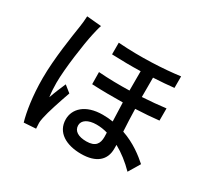

<svg xmlns="http://www.w3.org/2000/svg" viewBox="-163 -995 1325 1255"><g transform="rotate(30 500.0 -367.5)"><path d="M159 -772C158 -746 155 -714 151 -690C139 -611 109 -425 109 -277C109 -143 127 -32 147 37L237 31C236 19 235 4 235 -6C234 -18 237 -38 240 -51C250 -102 284 -203 310 -277L260 -317C244 -281 223 -231 209 -190C204 -226 202 -261 202 -296C202 -402 231 -606 249 -686C253 -704 262 -744 269 -762ZM651 -146C651 -95 631 -61 562 -61C502 -61 464 -83 464 -126C464 -164 503 -190 567 -190C595 -190 623 -186 650 -178C651 -166 651 -155 651 -146ZM909 -510C855 -503 796 -498 732 -494V-640C790 -643 843 -647 887 -652V-739C768 -723 592 -713 424 -726V-638C497 -635 571 -634 641 -636V-490C566 -488 487 -489 408 -495L409 -404C487 -400 566 -400 642 -401C643 -355 645 -305 647 -260C623 -264 597 -266 570 -266C438 -266 374 -197 374 -120C374 -21 461 27 573 27C688 27 745 -26 745 -110C745 -119 745 -129 745 -140C798 -111 849 -71 895 -24L947 -111C903 -150 834 -205 740 -237C737 -289 734 -347 733 -405C798 -408 858 -412 909 -418Z"/></g></svg>

Font: Genne Gothic Medium
Style: Regular
Weight: 500
Designer: Ryoko NISHIZUKA (kana & ideographs); Paul D. Hunt (Latin, Greek & Cyrillic); Wenlong ZHANG (bopomofo); Sandoll Communica
Foundry: Adobe Systems Incorporated
Version: Version 1.004;PS 1.004;hotconv 16.6.51;makeotf.lib2.5.65220